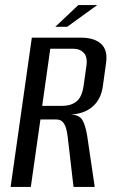

<svg xmlns="http://www.w3.org/2000/svg" viewBox="-20 -740 456 760"><path d="M22 0 106 -591H300Q353 -591 380 -566.5Q407 -542 400 -492L387 -398Q380 -347 346.5 -318Q313 -289 260 -287H261Q294 -285 306 -265Q318 -245 325 -203L355 0H271L248 -198Q246 -216 241.5 -232Q237 -248 228 -257.5Q219 -267 203 -267H140L102 0ZM147 -321H225Q262 -321 283.5 -339Q305 -357 311 -401L322 -479Q327 -515 311.5 -531Q296 -547 271 -547H179ZM199 -634 290 -720H365L246 -634Z"/></svg>

Font: Alumni Sans Medium
Style: Italic
Weight: 500
Italic angle: -8°
Designer: Robert E. Leuschke
Foundry: Robert E. Leuschke
Version: Version 1.016